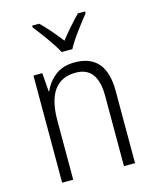

<svg xmlns="http://www.w3.org/2000/svg" viewBox="-115 -843 743 921"><g transform="rotate(-15 257.0 -382.5)"><path d="M285 -542Q226 -542 188 -512.5Q150 -483 132 -440H129L122 -532H78V0H133V-293Q133 -493 277 -493Q385 -493 385 -350V0H440V-359Q440 -542 285 -542ZM397 -765H361Q308 -710 265 -655Q243 -684 217.5 -713.5Q192 -743 169 -765H134V-756Q158 -726 189 -683Q220 -640 238 -606H291Q309 -640 340.5 -682.5Q372 -725 397 -756Z"/></g></svg>

Font: Noto Sans UI SemiCondensed Light
Style: Regular
Weight: 300
Width: 4
Designer: Monotype Design Team
Foundry: Monotype Imaging Inc.
Version: Version 1.901